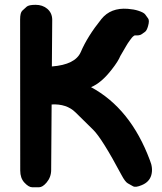

<svg xmlns="http://www.w3.org/2000/svg" viewBox="-20 -770 673 797"><path d="M173.3 -12.2Q192.4 -34.7 192.4 -64.5L194.3 -336.4Q256.3 -339.8 293.2 -303.7Q330.1 -267.6 366.9 -231.2Q403.8 -194.8 484.4 -43.5Q499.5 -15.1 510.5 -9Q521.5 -2.9 532.2 3.2Q543 9.3 568.4 -1.5Q599.6 -14.2 607.9 -42.5Q616.2 -71.8 602.1 -105Q522 -319.8 357.9 -408.2Q400.9 -425.8 443.8 -481.4Q470.7 -515.6 479.5 -537.6Q482.9 -544.4 503.4 -578.6Q509.3 -589.4 520.5 -604.5Q528.3 -615.2 530.8 -617.2Q533.2 -619.1 535.6 -621.1Q538.1 -623 540 -623Q559.6 -622.1 567.1 -627.4Q574.7 -632.8 582 -637.9Q589.4 -643.1 594.7 -662.1Q601.1 -684.6 595 -693.1Q588.9 -701.7 582.8 -710Q576.7 -718.3 553.7 -725.6Q536.1 -731.4 510.3 -733.4Q439.5 -738.8 400.9 -690.9Q342.8 -618.7 315.4 -554.2Q292.5 -501.5 195.3 -494.1Q196.3 -585.4 196.8 -688.5Q196.3 -716.8 175.8 -733.9Q156.2 -750 127.9 -750Q99.1 -750 90.3 -741.9Q81.5 -733.9 72.5 -725.6Q63.5 -717.3 63.5 -689L64 -62Q64 -30.8 81.1 -12.2Q99.1 7.3 113.5 7.3Q127.9 7.3 142.3 7.3Q156.7 7.3 173.3 -12.2Z"/></svg>

Font: Comic Relief
Style: Bold
Weight: 700
Designer: Jeff Davis
Foundry: Loudifier
Version: Version 1.200; ttfautohint (v1.8.4.7-5d5b)